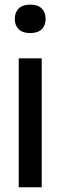

<svg xmlns="http://www.w3.org/2000/svg" viewBox="-20 -790 255 810"><path d="M59 0V-544H156V0ZM107.5 -650.5Q75.5 -650.5 59 -666.5Q42.5 -682.5 42.5 -710Q42.5 -738 59 -754.2Q75.5 -770.5 107.5 -770.5Q139.5 -770.5 156 -754.2Q172.5 -738 172.5 -710Q172.5 -682.5 156 -666.5Q139.5 -650.5 107.5 -650.5Z"/></svg>

Font: Encode Sans Cnd Md
Style: Regular
Weight: 500
Width: 3
Designer: Multiple Designers
Foundry: Impallari Type
Version: Version 3.002; ttfautohint (v1.8.3) -l 8 -r 50 -G 200 -x 14 